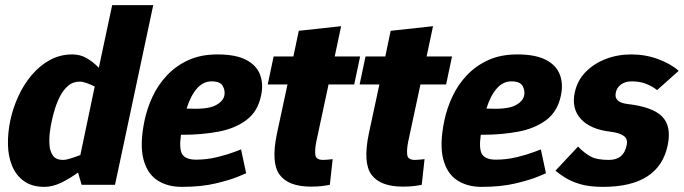

<svg xmlns="http://www.w3.org/2000/svg" viewBox="-20 -720 2664 748"><path d="M291 -402Q264 -402 245.5 -386Q227 -370 214.5 -346Q202 -322 194 -296Q186 -270 182 -250Q177 -229 174 -203Q171 -177 173 -153Q175 -129 187 -113Q199 -97 225 -97Q237 -97 254.5 -102.5Q272 -108 293 -116L349 -383Q333 -391 317.5 -396.5Q302 -402 291 -402ZM417 -700H577L443 -70L428 0H298L284 -48Q253 -25 219 -8.5Q185 8 153 8Q105 8 74 -14Q43 -36 27.5 -73Q12 -110 11 -156Q10 -202 20 -250Q30 -298 51 -344Q72 -390 103 -427Q134 -464 174 -486Q214 -508 262 -508Q293 -508 318.5 -493Q344 -478 365 -456Z M804 -403Q772 -403 747.5 -375.5Q723 -348 707 -297Q785 -293 816.5 -308Q848 -323 854 -347Q858 -367 848 -385Q838 -403 804 -403ZM919 -138 939 -45Q939 -45 908 -32Q877 -19 820.5 -5.5Q764 8 688 8Q632 8 592.5 -18Q553 -44 538.5 -101Q524 -158 543 -250Q553 -298 574.5 -344Q596 -390 631 -427Q666 -464 714.5 -486Q763 -508 827 -508Q898 -508 938.5 -487Q979 -466 993 -429.5Q1007 -393 997 -347Q984 -285 939.5 -252Q895 -219 830.5 -207Q766 -195 694 -195H685Q677 -137 691 -117.5Q705 -98 744 -98Q786 -98 826.5 -108Q867 -118 893 -128Q919 -138 919 -138Z M1276 -100 1265 0Q1250 3 1233 5Q1216 7 1191 7Q1104 7 1069.5 -39Q1035 -85 1059 -200L1100 -391H1023L1046 -500H1123L1144 -600L1309 -618L1284 -500H1383L1360 -391H1260L1212 -167Q1206 -136 1208.5 -116.5Q1211 -97 1239 -97Q1248 -97 1256 -98Q1264 -99 1276 -100Z M1634 -100 1623 0Q1608 3 1591 5Q1574 7 1549 7Q1462 7 1427.5 -39Q1393 -85 1417 -200L1458 -391H1381L1404 -500H1481L1502 -600L1667 -618L1642 -500H1741L1718 -391H1618L1570 -167Q1564 -136 1566.5 -116.5Q1569 -97 1597 -97Q1606 -97 1614 -98Q1622 -99 1634 -100Z M1972 -403Q1940 -403 1915.5 -375.5Q1891 -348 1875 -297Q1953 -293 1984.5 -308Q2016 -323 2022 -347Q2026 -367 2016 -385Q2006 -403 1972 -403ZM2087 -138 2107 -45Q2107 -45 2076 -32Q2045 -19 1988.5 -5.5Q1932 8 1856 8Q1800 8 1760.5 -18Q1721 -44 1706.5 -101Q1692 -158 1711 -250Q1721 -298 1742.5 -344Q1764 -390 1799 -427Q1834 -464 1882.5 -486Q1931 -508 1995 -508Q2066 -508 2106.5 -487Q2147 -466 2161 -429.5Q2175 -393 2165 -347Q2152 -285 2107.5 -252Q2063 -219 1998.5 -207Q1934 -195 1862 -195H1853Q1845 -137 1859 -117.5Q1873 -98 1912 -98Q1954 -98 1994.5 -108Q2035 -118 2061 -128Q2087 -138 2087 -138Z M2144 -55 2232 -149Q2256 -124 2280.5 -110.5Q2305 -97 2352 -97Q2410 -97 2421 -153Q2427 -177 2411.5 -189.5Q2396 -202 2358 -207Q2280 -216 2243 -256.5Q2206 -297 2219 -359Q2229 -406 2261 -439Q2293 -472 2339.5 -490Q2386 -508 2439 -508Q2495 -508 2544.5 -489.5Q2594 -471 2624 -444L2540 -369Q2521 -384 2497 -393.5Q2473 -403 2441 -403Q2416 -403 2399.5 -391Q2383 -379 2379 -359Q2371 -322 2423 -315Q2522 -304 2559.5 -266Q2597 -228 2581 -153Q2547 8 2329 8Q2275 8 2239 -3Q2203 -14 2180 -29Q2157 -44 2144 -55Z"/></svg>

Font: Epunda Sans ExtraBold
Style: Italic
Weight: 800
Italic angle: -12.0243°
Designer: Simon Atzbach
Foundry: typofactur
Version: Version 2.204; ttfautohint (v1.8.4.7-5d5b)